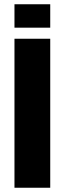

<svg xmlns="http://www.w3.org/2000/svg" viewBox="-20 -742 304 902"><path d="M48 140V-560H216V140ZM48 -612V-722H216V-612Z"/></svg>

Font: Tektur
Style: Bold
Weight: 700
Designer: Adam Jagosz
Foundry: Adam Jagosz
Version: Version 1.005;gftools[0.9.30]